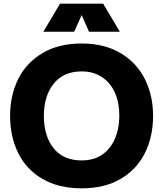

<svg xmlns="http://www.w3.org/2000/svg" viewBox="-20 -1009 889 1046"><path d="M35 0ZM35 -378Q35 -489 79 -578Q123 -667 211 -719.5Q299 -772 425 -772Q549 -772 637 -719.5Q725 -667 769.5 -577.5Q814 -488 814 -378Q814 -265 769.5 -175.5Q725 -86 637.5 -34.5Q550 17 425 17Q299 17 211 -34.5Q123 -86 79 -175.5Q35 -265 35 -378ZM630 -381Q630 -450 606 -504Q582 -558 535.5 -589Q489 -620 425 -620Q326 -620 272.5 -553Q219 -486 219 -378Q219 -268 272 -201.5Q325 -135 425 -135Q522 -135 576 -203Q630 -271 630 -381ZM465 -836 425 -927 384 -836H216L307 -989H542L633 -836Z"/></svg>

Font: Biryani Heavy
Style: Regular
Weight: 900
Designer: Dan Reynolds and Mathieu Réguer
Foundry: Dan Reynolds and Mathieu Réguer
Version: Version 1.003; ttfautohint (v1.1) -l 5 -r 5 -G 72 -x 0 -D la